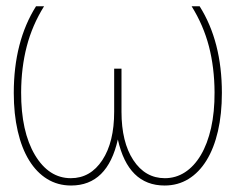

<svg xmlns="http://www.w3.org/2000/svg" viewBox="-20 -565 730 595"><path d="M91.6 -545.5H116.5Q79.9 -486.9 62.9 -421.2Q45.8 -355.5 45.5 -279.1Q45.1 -157.3 88.4 -84.5Q131.4 -12.8 199.6 -12.8Q260.3 -12.8 297.2 -68.9Q333.8 -124.6 333.8 -218.8V-352.3H356.5V-218.8Q356.5 -124.6 393.1 -68.9Q430 -12.8 490.8 -12.8Q524.9 -12.8 553.3 -31.2Q581.7 -49.7 602.3 -84.3Q622.9 -119 634.1 -168.3Q645.2 -217.7 644.9 -279.1Q644.5 -355.5 627.5 -421.2Q610.4 -486.9 573.9 -545.5H598.7Q667.6 -436.1 667.6 -277Q667.6 -211.6 655.4 -158.6Q643.1 -105.5 620 -68Q596.9 -30.5 564.1 -10.3Q531.2 9.9 490.1 9.9Q377.1 9.9 345.2 -132.8Q313.2 9.9 200.3 9.9Q159.1 9.9 126.2 -10.3Q93.4 -30.5 70.3 -68Q47.2 -105.5 35 -158.6Q22.7 -211.6 22.7 -277Q22.7 -436.1 91.6 -545.5Z"/></svg>

Font: Inter P Thin
Style: Regular
Weight: 100
Designer: Rasmus Andersson
Foundry: rsms
Version: Version 3.018;git-588b23468